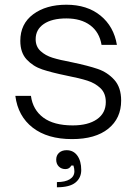

<svg xmlns="http://www.w3.org/2000/svg" viewBox="-20 -579 583 813"><path d="M45 -173H111Q119 -114 163.5 -81Q208 -48 288 -48Q353 -48 390.5 -74Q428 -100 428 -147Q428 -184 405.5 -205.5Q383 -227 350 -237.5Q317 -248 261 -259Q198 -272 159 -285Q120 -298 93 -327Q66 -356 66 -406Q66 -478 120.5 -518.5Q175 -559 261 -559Q349 -559 405.5 -513Q462 -467 475 -389H410Q401 -443 362 -472Q323 -501 261 -501Q200 -501 165.5 -477.5Q131 -454 131 -413Q131 -382 151.5 -363Q172 -344 202.5 -334.5Q233 -325 286 -315Q353 -301 394 -287Q435 -273 464 -241Q493 -209 493 -153Q493 -78 438.5 -34Q384 10 285 10Q181 10 118.5 -38.5Q56 -87 45 -173ZM221 192Q256 192 275.5 180Q295 168 295 146Q295 135 291 122H282Q274 137 257 137Q240 137 229 126Q218 115 218 97Q218 79 230 68Q242 57 262 57Q291 57 307.5 80Q324 103 324 141Q324 174 299.5 194Q275 214 221 214Z"/></svg>

Font: Open Sauce Sans Light
Style: Regular
Weight: 300
Designer: Alfredo Marco Pradil
Foundry: Creative Sauce Fz LLC
Version: Version 1.477